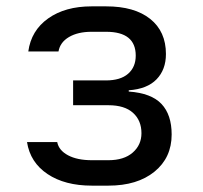

<svg xmlns="http://www.w3.org/2000/svg" viewBox="-20 -577 640 604"><path d="M269 7Q184 7 129.5 -29.5Q75 -66 65 -130H160Q165 -104 194 -88.5Q223 -73 269 -73H321Q370 -73 397.5 -97Q425 -121 425 -158Q425 -198 398.5 -222Q372 -246 321 -246H210V-324H313Q359 -324 383 -345Q407 -366 407 -402Q407 -477 314 -477H268Q225 -477 197 -460.5Q169 -444 164 -415H69Q78 -481 131.5 -519Q185 -557 268 -557H314Q403 -557 452.5 -517.5Q502 -478 502 -407Q502 -358 472.5 -327.5Q443 -297 385 -293V-289Q456 -284 488 -250Q520 -216 520 -154Q520 -81 466 -37Q412 7 321 7Z"/></svg>

Font: Liga JetBrainsMono Nerd Font
Style: Regular
Weight: 400
Designer: Philipp Nurullin, Konstantin Bulenkov
Foundry: JetBrains
Version: Version 2.225; ttfautohint (v1.8.3)